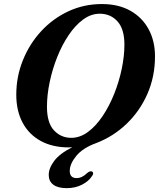

<svg xmlns="http://www.w3.org/2000/svg" viewBox="-20 -734 814 973"><path d="M496.5 -713.5Q580 -713.5 640.2 -679.8Q700.5 -646 733 -586.2Q765.5 -526.5 765.5 -448.5Q765.5 -346 727 -258.2Q688.5 -170.5 621 -106Q553.5 -41.5 466.5 -8.5Q399.5 16 366.5 56.2Q333.5 96.5 333.5 132Q333.5 168.5 368 168.5Q396 168.5 421.5 143Q435 132 444 134.5Q450 136 451.8 142.5Q453.5 149 445 160Q430 184 395.8 201.8Q361.5 219.5 318 219.5Q273.5 219.5 250.2 202Q227 184.5 227 153Q227 118 255.2 80.8Q283.5 43.5 346.5 12Q338 13 329 13Q246 13 186.2 -19.8Q126.5 -52.5 94.5 -112.5Q62.5 -172.5 62.5 -254Q62.5 -345.5 95.8 -428.2Q129 -511 188 -575.2Q247 -639.5 326 -676.5Q405 -713.5 496.5 -713.5ZM218 -193Q218 -111.5 253.5 -73.5Q289 -35.5 341 -35.5Q385.5 -35.5 426 -65.5Q466.5 -95.5 500.2 -146Q534 -196.5 558.8 -258.5Q583.5 -320.5 597 -385.2Q610.5 -450 610.5 -508Q610.5 -586.5 575.5 -625.5Q540.5 -664.5 485.5 -664.5Q441.5 -664.5 401.5 -635.2Q361.5 -606 328 -556.2Q294.5 -506.5 270 -445Q245.5 -383.5 231.8 -318.2Q218 -253 218 -193Z"/></svg>

Font: Fraunces 9pt S000 SemiBold
Style: Italic
Weight: 600
Italic angle: -16°
Version: Version 1.000; ttfautohint (v1.8.3)